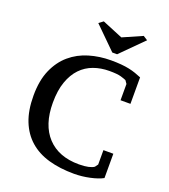

<svg xmlns="http://www.w3.org/2000/svg" viewBox="-164 -1036 1026 1165"><g transform="rotate(20 349.0 -453.5)"><path d="M569 -184H633V-27Q602 -10 551 1Q500 12 450 12Q358 12 285 -9Q212 -30 161.5 -74.5Q111 -119 84 -187Q57 -255 57 -350Q57 -448 87 -516.5Q117 -585 168 -628.5Q219 -672 286 -692Q353 -712 427 -712Q463 -712 492 -709.5Q521 -707 544.5 -702Q568 -697 588 -690Q608 -683 627 -675V-504H563V-609L549 -629Q538 -634 514.5 -641Q491 -648 439 -648Q385 -648 338 -631Q291 -614 256.5 -578Q222 -542 202 -485.5Q182 -429 182 -350Q182 -207 254.5 -129.5Q327 -52 458 -52Q494 -52 518.5 -57.5Q543 -63 555 -72L569 -91ZM562 -919 590 -901 448 -759H417L276 -898L304 -919L437 -864Z"/></g></svg>

Font: PT Serif Caption
Style: Regular
Weight: 400
Designer: A.Korolkova, O.Umpeleva, V.Yefimov
Foundry: ParaType Ltd
Version: Version 1.000W OFL